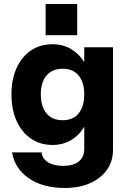

<svg xmlns="http://www.w3.org/2000/svg" viewBox="-20 -735 629 955"><path d="M207 -715H364V-560H207ZM542 -500V11Q542 67 512 109.5Q482 152 428 176Q374 200 302 200Q193 200 123 151.5Q53 103 40 23H187Q190 54 218.5 72Q247 90 295 90Q345 90 372 68Q399 46 399 6V-104Q373 -61 332.5 -37.5Q292 -14 241 -14Q180 -14 134 -45.5Q88 -77 62.5 -133.5Q37 -190 37 -266Q37 -340 62.5 -396.5Q88 -453 134 -484Q180 -515 241 -515Q292 -515 332.5 -491.5Q373 -468 399 -426V-500ZM183 -266Q183 -205 211.5 -171Q240 -137 292 -137Q343 -137 371 -171Q399 -205 399 -266Q399 -326 371 -359.5Q343 -393 292 -393Q240 -393 211.5 -359.5Q183 -326 183 -266Z"/></svg>

Font: Overused Grotesk
Style: Bold
Weight: 700
Version: Version 0.003